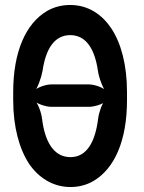

<svg xmlns="http://www.w3.org/2000/svg" viewBox="-20 -741 578 771"><path d="M490 -339V-371C490 -481 466 -568 427 -627C391 -681 336 -721 262 -721C228 -721 197 -713 169 -697C84 -647 33 -534 33 -371V-339C33 -230 58 -142 97 -83C133 -30 190 10 263 10C297 10 327 2 355 -14C440 -64 490 -176 490 -339ZM186 -312H337C357 -312 393 -322 405 -335L402 -338C390 -326 377 -290 374 -264C363 -176 331 -110 263 -110C194 -110 160 -175 149 -263C146 -290 132 -326 120 -338L119 -335C131 -323 166 -312 186 -312ZM337 -402H186C164 -402 129 -390 116 -376L118 -373C131 -387 146 -429 151 -457C163 -540 196 -600 262 -600C328 -600 361 -540 373 -458C377 -429 393 -387 405 -373L407 -376C394 -390 359 -402 337 -402Z"/></svg>

Font: Asimov
Style: EdgeExtreme
Weight: 500
Designer: Google
Version: Version 2.000980: 2014